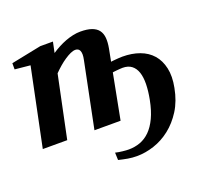

<svg xmlns="http://www.w3.org/2000/svg" viewBox="-121 -643 1050 984"><g transform="rotate(-20 404.0 -150.5)"><path d="M305.7 0 377.9 -356Q381.8 -374 381.6 -386.5Q381.3 -398.9 377.7 -406.7Q374 -414.6 367.9 -417.7Q361.8 -420.9 354 -420.9Q342.3 -420.9 327.1 -414.1Q312 -407.2 295.2 -396Q278.3 -384.8 261 -369.9Q243.7 -355 228 -338.9L157.2 0H23.9L111.8 -424.8L27.8 -433.1V-466.8L191.9 -500H261.2L249 -441.9Q267.1 -454.1 287.4 -464.8Q307.6 -475.6 328.4 -483.4Q349.1 -491.2 369.9 -495.6Q390.6 -500 410.2 -500Q447.3 -500 471.4 -491.5Q495.6 -482.9 508.1 -466.3Q520.5 -449.7 522.7 -425.3Q524.9 -400.9 519 -369.1L505.9 -300.8Q508.3 -301.3 514.9 -302Q521.5 -302.7 530.3 -303.5Q539.1 -304.2 549.1 -304.9Q559.1 -305.7 568.8 -305.7Q620.6 -305.7 662.1 -290.5Q703.6 -275.4 730.2 -245.1Q756.8 -214.8 766.8 -169.4Q776.9 -124 765.1 -64Q752.4 3.9 721.2 53.5Q689.9 103 648.4 135.5Q606.9 168 559.3 183.6Q511.7 199.2 465.8 199.2Q440.4 199.2 416.7 195.1Q393.1 190.9 367.2 184.6L365.7 144Q374.5 146.5 384.8 147.9Q395 149.4 404.8 150.6Q414.6 151.9 423.3 152.3Q432.1 152.8 438 152.8Q470.7 152.8 500.2 142.1Q529.8 131.3 554 107.4Q578.1 83.5 596.4 44.9Q614.7 6.3 625.5 -49.3Q634.3 -94.7 635 -132.1Q635.7 -169.4 627 -195.8Q618.2 -222.2 599.4 -236.8Q580.6 -251.5 549.8 -251.5Q542.5 -251.5 533.9 -250.7Q525.4 -250 517.6 -249.3Q509.8 -248.5 503.7 -247.8Q497.6 -247.1 495.6 -246.6L448.2 0Z"/></g></svg>

Font: Charis SIL
Style: Bold Italic
Weight: 700
Italic angle: -11°
Foundry: SIL International
Version: Version 4.112